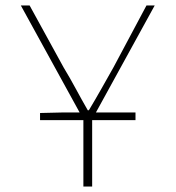

<svg xmlns="http://www.w3.org/2000/svg" viewBox="-20 -680 640 700"><path d="M126 -242V-268L210 -270H474V-242ZM284 0V-245L56 -660H88L212 -434Q235 -396 256 -357Q277 -318 300 -278H304Q328 -318 350 -357Q372 -396 394 -435L514 -660H544L316 -245V0Z"/></svg>

Font: Source Code Pro ExtraLight
Style: Regular
Weight: 200
Monospace: yes
Designer: Paul D. Hunt, Teo Tuominen
Foundry: Adobe
Version: Version 1.026;hotconv 1.1.0;makeotfexe 2.6.0